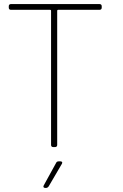

<svg xmlns="http://www.w3.org/2000/svg" viewBox="-20 -720 600 940"><path d="M23 -690V-682C23 -676 27 -672 33 -672H226C228 -672 230 -670 230 -668V-10C230 -4 234 0 240 0H250C256 0 260 -4 260 -10V-668C260 -670 262 -672 264 -672H468C474 -672 478 -676 478 -682V-690C478 -696 474 -700 468 -700H33C27 -700 23 -696 23 -690ZM201 200H206C211 200 215 197 218 193L283 82C287 75 284 70 276 70H267C262 70 257 72 255 77L194 188C190 195 194 200 201 200Z"/></svg>

Font: Barlow Thin
Style: Regular
Weight: 250
Designer: Jeremy Tribby
Foundry: Tribby Type
Version: Version 1.422;hotconv 1.0.109;makeotfexe 2.5.65596